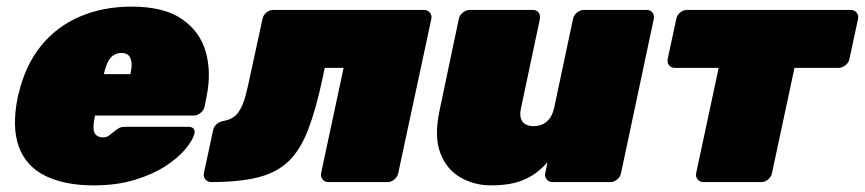

<svg xmlns="http://www.w3.org/2000/svg" viewBox="-20 -550 2612 580"><path d="M263 10Q176 10 117.5 -18.5Q59 -47 37 -106.5Q15 -166 34 -259Q35 -261 35 -263Q35 -265 36 -266Q56 -352 103.5 -411Q151 -470 221.5 -500Q292 -530 377 -530Q475 -530 529.5 -492.5Q584 -455 601.5 -393.5Q619 -332 604 -258L598 -228Q596 -217 586 -209Q576 -201 565 -201H267Q267 -200 266.5 -199Q266 -198 266 -196Q262 -176 262.5 -162.5Q263 -149 270.5 -142Q278 -135 292 -135Q298 -135 303 -137Q308 -139 313 -143.5Q318 -148 325 -153Q336 -162 342.5 -164.5Q349 -167 361 -167H550Q560 -167 565 -161Q570 -155 567 -145Q562 -126 540 -99.5Q518 -73 479.5 -48Q441 -23 386.5 -6.5Q332 10 263 10ZM294 -326H374V-327Q379 -349 377 -363Q375 -377 367.5 -383.5Q360 -390 347 -390Q334 -390 323.5 -383.5Q313 -377 306 -363Q299 -349 294 -327Z M618 0Q607 0 600.5 -8Q594 -16 596 -27L624 -158Q630 -180 657 -185Q685 -190 699.5 -210Q714 -230 722.5 -263.5Q731 -297 740 -341L773 -493Q775 -504 784.5 -512Q794 -520 805 -520H1261Q1272 -520 1278.5 -512Q1285 -504 1283 -493L1183 -27Q1181 -16 1171.5 -8Q1162 0 1151 0H972Q961 0 954.5 -8Q948 -16 950 -27L1018 -345H961L955 -316Q935 -222 911.5 -160Q888 -98 852.5 -63.5Q817 -29 760.5 -14.5Q704 0 618 0Z M1463 10Q1413 10 1371 -14Q1329 -38 1310 -88Q1291 -138 1308 -217L1366 -493Q1368 -504 1378 -512Q1388 -520 1399 -520H1590Q1601 -520 1607 -512Q1613 -504 1611 -493L1554 -224Q1550 -206 1553 -194Q1556 -182 1566 -175.5Q1576 -169 1592 -169Q1616 -169 1632 -183Q1648 -197 1654 -224L1711 -493Q1713 -504 1723 -512Q1733 -520 1744 -520H1934Q1945 -520 1951 -512Q1957 -504 1955 -493L1856 -27Q1854 -16 1844.5 -8Q1835 0 1824 0H1649Q1638 0 1631.5 -8Q1625 -16 1627 -27L1634 -60Q1613 -36 1588.5 -20.5Q1564 -5 1534 2.5Q1504 10 1463 10Z M2105 0Q2094 0 2087.5 -8Q2081 -16 2083 -27L2151 -345H2018Q2007 -345 2001 -353Q1995 -361 1997 -372L2023 -493Q2025 -504 2034.5 -512Q2044 -520 2055 -520H2550Q2561 -520 2567.5 -512Q2574 -504 2572 -493L2546 -372Q2544 -361 2534 -353Q2524 -345 2513 -345H2380L2312 -27Q2310 -16 2300.5 -8Q2291 0 2280 0Z"/></svg>

Font: Rubik Black
Style: Italic
Weight: 900
Italic angle: -12°
Designer: Hubert and Fischer
Foundry: Hubert and Fischer
Version: Version 2.300;gftools[0.9.30]